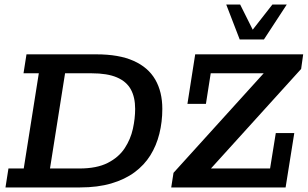

<svg xmlns="http://www.w3.org/2000/svg" viewBox="-20 -821 1348 841"><path d="M4 0 17 -83H84L150 -500H83L96 -583H402Q501 -583 565 -554.5Q629 -526 660 -472.5Q691 -419 691 -344Q691 -287 678 -235Q665 -183 638.5 -140.5Q612 -98 569.5 -66.5Q527 -35 467.5 -17.5Q408 0 331 0ZM199 -83H328Q404 -83 452 -107.5Q500 -132 526 -171.5Q552 -211 562 -256.5Q572 -302 572 -344Q572 -395 553 -429.5Q534 -464 492 -482Q450 -500 381 -500H265ZM730 0 740 -64 1135 -500H903L882 -366H801L835 -583H1308L1299 -519L904 -83H1163L1188 -238H1269L1231 0ZM1030 -648 971 -801H1032L1087 -691L1173 -801H1236L1136 -648Z"/></svg>

Font: Rokkitt SemiBold
Style: Italic
Weight: 600
Italic angle: -9°
Designer: Vernon Adams
Foundry: Vernon Adams
Version: Version 3.103